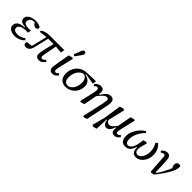

<svg xmlns="http://www.w3.org/2000/svg" viewBox="291 -2281 3959 3959"><g transform="rotate(45 2270.5 -301.0)"><path d="M204 12Q154 12 112.5 -3.5Q71 -19 46.5 -47.5Q22 -76 22 -116Q22 -164 49 -196Q76 -228 123 -244Q170 -260 230 -260V-276Q157 -276 118.5 -302Q80 -328 80 -380Q80 -424 110 -455.5Q140 -487 190 -503.5Q240 -520 300 -520Q360 -520 400 -505.5Q440 -491 452 -468Q449 -444 436 -428Q423 -412 396 -412Q372 -412 355.5 -423Q339 -434 324 -452L299 -484Q236 -482 202 -453Q168 -424 168 -380Q168 -338 205.5 -320Q243 -302 303 -302Q327 -302 342.5 -303.5Q358 -305 369 -306L354 -232Q344 -234 330 -234Q316 -234 298 -234Q208 -234 159 -204Q110 -174 110 -132Q110 -90 143.5 -71Q177 -52 228 -52Q279 -52 319.5 -69Q360 -86 396 -116L428 -84Q392 -42 332.5 -15Q273 12 204 12Z M515 -416V-453Q551 -477 598 -492.5Q645 -508 723 -508H1139L1125 -424L966 -438Q946 -334 933.5 -271Q921 -208 915 -173.5Q909 -139 907 -123Q905 -107 905 -98Q905 -56 943 -56Q963 -56 978 -68Q993 -80 1017 -104L1049 -72Q1013 -30 984 -9Q955 12 911 12Q868 12 842.5 -12Q817 -36 817 -82Q817 -100 824 -141.5Q831 -183 848 -255.5Q865 -328 893 -440H738Q719 -361 700.5 -282Q682 -203 663 -124Q645 -49 611 -18.5Q577 12 533 12Q502 12 484.5 -3.5Q467 -19 467 -44Q467 -66 481 -82Q513 -86 543.5 -89.5Q574 -93 605 -97Q627 -183 647.5 -268Q668 -353 689 -438Z M1306 12Q1264 12 1239 -12Q1214 -36 1214 -82Q1214 -101 1218.5 -134Q1223 -167 1228.5 -200.5Q1234 -234 1238 -256L1280 -495L1366 -519L1390 -503L1356 -360Q1339 -287 1328 -240Q1317 -193 1311.5 -165.5Q1306 -138 1304 -123Q1302 -108 1302 -98Q1302 -56 1338 -56Q1356 -56 1370 -67Q1384 -78 1402 -96L1430 -60Q1403 -27 1375.5 -7.5Q1348 12 1306 12ZM1337 -582Q1352 -621 1367 -660Q1382 -699 1397 -738Q1406 -762 1419 -776Q1432 -790 1451 -790Q1471 -790 1482 -779.5Q1493 -769 1493 -752Q1493 -736 1484.5 -719.5Q1476 -703 1461 -682Q1440 -653 1419 -623Q1398 -593 1377 -564Z M1689 12Q1607 12 1554 -39.5Q1501 -91 1501 -192Q1501 -278 1537.5 -348.5Q1574 -419 1641.5 -462Q1709 -505 1801 -508L2056 -516L2044 -436L1811 -474L1807 -458Q1849 -450 1886 -429Q1923 -408 1946 -370.5Q1969 -333 1969 -276Q1969 -218 1948 -165.5Q1927 -113 1889 -73.5Q1851 -34 1800 -11Q1749 12 1689 12ZM1597 -176Q1597 -107 1624 -73.5Q1651 -40 1697 -40Q1749 -40 1788.5 -74Q1828 -108 1850.5 -165Q1873 -222 1873 -292Q1873 -409 1778 -446Q1725 -438 1684 -400.5Q1643 -363 1620 -305Q1597 -247 1597 -176Z M2114 -4Q2132 -82 2144 -133Q2156 -184 2163.5 -216.5Q2171 -249 2176.5 -271Q2182 -293 2186 -312Q2194 -346 2197 -378Q2200 -410 2192 -431Q2184 -452 2158 -452Q2140 -452 2126 -441Q2112 -430 2094 -412L2066 -448Q2093 -479 2125.5 -499.5Q2158 -520 2200 -520Q2258 -520 2277.5 -486.5Q2297 -453 2286 -372H2306Q2345 -438 2387 -479Q2429 -520 2486 -520Q2586 -520 2586 -416Q2586 -396 2582.5 -369.5Q2579 -343 2569.5 -294.5Q2560 -246 2542 -160L2474 164L2399 188L2375 172L2431 -76Q2454 -175 2466.5 -234Q2479 -293 2485 -325Q2491 -357 2492.5 -372.5Q2494 -388 2494 -400Q2494 -444 2446 -444Q2407 -444 2370.5 -409.5Q2334 -375 2274 -300L2219 -12L2138 12Z M3108 12Q3066 12 3045 -13Q3024 -38 3024 -80Q3024 -96 3025.5 -109Q3027 -122 3029 -132H3016Q2986 -54 2956.5 -21Q2927 12 2882 12Q2837 12 2811.5 -21.5Q2786 -55 2780 -112H2768L2756 167L2673 188L2640 170L2712 -104L2772 -495L2857 -519L2889 -503Q2867 -411 2846 -320.5Q2825 -230 2802 -138Q2812 -105 2832.5 -88.5Q2853 -72 2880 -72Q2901 -72 2921.5 -81.5Q2942 -91 2967.5 -116Q2993 -141 3028 -189L3084 -495L3169 -519L3193 -503L3120 -192Q3115 -168 3109.5 -144.5Q3104 -121 3104 -100Q3104 -56 3140 -56Q3158 -56 3172 -67Q3186 -78 3204 -96L3232 -60Q3205 -27 3177.5 -7.5Q3150 12 3108 12Z M3427 12Q3358 12 3323.5 -33Q3289 -78 3289 -156Q3289 -228 3319.5 -298Q3350 -368 3401 -426Q3452 -484 3513 -520L3540 -488Q3493 -448 3457 -392Q3421 -336 3401 -276Q3381 -216 3381 -164Q3381 -104 3400.5 -76Q3420 -48 3453 -48Q3501 -48 3536.5 -96.5Q3572 -145 3587 -232L3607 -348L3680 -364L3703 -348L3680 -268Q3670 -232 3664 -205Q3658 -178 3656 -148Q3655 -100 3676 -74Q3697 -48 3733 -48Q3773 -48 3805.5 -80.5Q3838 -113 3857.5 -166.5Q3877 -220 3877 -284Q3877 -350 3859 -401Q3841 -452 3818 -488L3861 -520Q3908 -484 3938.5 -422Q3969 -360 3969 -276Q3969 -196 3938 -130.5Q3907 -65 3855 -26.5Q3803 12 3739 12Q3673 12 3643.5 -33Q3614 -78 3617 -156H3607Q3586 -78 3542.5 -33Q3499 12 3427 12Z M4171 0Q4167 -74 4161.5 -148Q4156 -222 4151.5 -285Q4147 -348 4145 -388Q4144 -421 4135 -434.5Q4126 -448 4105 -448Q4074 -448 4037 -420L4013 -452Q4037 -478 4067.5 -499Q4098 -520 4137 -520Q4182 -520 4206.5 -495Q4231 -470 4235 -416Q4238 -384 4241.5 -328Q4245 -272 4248 -202.5Q4251 -133 4252 -60H4272Q4313 -115 4346.5 -177.5Q4380 -240 4411 -304Q4426 -333 4435 -363Q4424 -380 4416.5 -399.5Q4409 -419 4409 -444Q4409 -480 4428.5 -500Q4448 -520 4481 -520Q4496 -520 4505.5 -517.5Q4515 -515 4521 -512Q4523 -506 4524 -497.5Q4525 -489 4525 -476Q4525 -436 4508 -389Q4491 -342 4461 -288Q4427 -227 4374 -150Q4321 -73 4256 4L4182 12Z"/></g></svg>

Font: Source Serif 4 Caption
Style: Italic
Weight: 400
Italic angle: -12°
Designer: Frank Grießhammer
Foundry: Adobe Systems Incorporated
Version: Version 4.004;hotconv 1.0.117;makeotfexe 2.5.65602